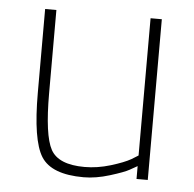

<svg xmlns="http://www.w3.org/2000/svg" viewBox="-43 -543 602 595"><g transform="rotate(5 258.0 -245.5)"><path d="M402 -500H437V0H402V-40Q393 -35 378 -26.5Q363 -18 319.5 -4.5Q276 9 238 9Q138 9 106 -41.5Q74 -92 74 -240V-500H109V-242Q109 -110 133 -66.5Q157 -23 238 -23Q278 -23 319 -35.5Q360 -48 381 -60L402 -73Z"/></g></svg>

Font: Titillium Web
Style: Thin
Weight: 200
Version: Version 1.001;PS 57.000;hotconv 1.0.70;makeotf.lib2.5.55311